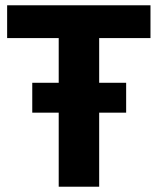

<svg xmlns="http://www.w3.org/2000/svg" viewBox="-20 -706 597 726"><path d="M549 -562H355V-393H457V-280H355V0H202V-280H102V-393H202V-562H7V-686H549Z"/></svg>

Font: Chivo
Style: Bold
Weight: 700
Designer: Hector Gatti
Foundry: Omnibus-Type
Version: Version 1.007;PS 001.007;hotconv 1.0.88;makeotf.lib2.5.64775